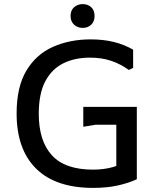

<svg xmlns="http://www.w3.org/2000/svg" viewBox="-20 -904 766 936"><path d="M434 12Q251 12 156 -82Q61 -176 61 -351Q61 -480 108.5 -559.5Q156 -639 238 -675.5Q320 -712 422 -712Q484 -712 534.5 -699.5Q585 -687 629 -662V-573L608 -563Q568 -592 522 -607.5Q476 -623 418 -623Q345 -623 289 -595.5Q233 -568 201 -508Q169 -448 169 -349Q169 -217 233 -147Q297 -77 434 -77Q486 -77 530.5 -89.5Q575 -102 619 -134L647 -120V-30Q605 -11 553 0.5Q501 12 434 12ZM547 -30V-340H647V-30ZM386 -286V-383H647V-296H446ZM383 -768Q359 -768 341.5 -783.5Q324 -799 324 -826Q324 -854 341.5 -869Q359 -884 383 -884Q408 -884 424.5 -869Q441 -854 441 -826Q441 -799 424.5 -783.5Q408 -768 383 -768Z"/></svg>

Font: AR One Sans Medium
Style: Regular
Weight: 500
Designer: Niteesh Yadav
Foundry: Niteesh Yadav
Version: Version 1.001;gftools[0.9.33]